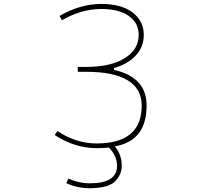

<svg xmlns="http://www.w3.org/2000/svg" viewBox="-20 -783 1040 997"><path d="M446.3 194.3Q380.9 194.3 324.2 168L335 144.5Q389.6 168.9 446.3 168.9Q586.9 168.9 587.9 79.1Q587.9 28.3 547.9 -14.6L545.9 -16.6H543.9Q520.5 -13.7 481.4 -13.7Q368.2 -13.7 263.7 -82L278.3 -102.5Q375 -38.1 481.4 -38.1Q715.8 -38.1 715.8 -234.4Q715.8 -322.3 642.6 -366.2Q570.3 -410.2 426.8 -410.2H383.8V-435.5H426.8Q554.7 -435.5 627 -480.5Q700.2 -525.4 700.2 -601.6Q700.2 -665 647.5 -701.2Q595.7 -736.3 505.9 -736.3Q401.4 -736.3 301.8 -677.7L289.1 -700.2Q393.6 -761.7 505.9 -762.7Q607.4 -762.7 667 -719.7Q696.3 -697.3 711.4 -668Q726.6 -638.7 726.6 -601.6Q726.6 -534.2 678.7 -488.3Q637.7 -448.2 572.3 -429.7V-419.9Q657.2 -401.4 699.2 -354.5Q741.2 -308.6 741.2 -235.4Q741.2 -144.5 701.7 -92.3Q662.1 -40 584 -24.4L576.2 -22.5L581.1 -16.6Q612.3 23.4 612.3 79.1Q612.3 96.7 606 114.7Q599.6 132.8 584 152.3Q568.4 171.9 533.2 183.6Q497.1 194.3 446.3 194.3Z"/></svg>

Font: Mgen+ 1mn thin
Style: Regular
Weight: 100
Designer: [Source Han Sans]
Ryoko NISHIZUKA  (kana & ideographs); Paul D. Hunt (Latin, Greek & Cyrillic); Wenlong ZHANG  (bopomofo
Version: Version 1.059.20150602